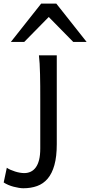

<svg xmlns="http://www.w3.org/2000/svg" viewBox="-113 -801 494 1051"><path d="M197.8 -12.2Q197.8 56.2 184.8 102.5Q171.9 148.9 147.9 177Q124 205.1 90.1 217.3Q56.2 229.5 14.6 229.5Q4.4 229.5 -9.5 227.3Q-23.4 225.1 -38.3 221.2Q-53.2 217.3 -67.6 211.2Q-82 205.1 -92.8 197.8L-75.7 117.2Q-67.9 123 -55.7 128.4Q-43.5 133.8 -30.3 137.9Q-17.1 142.1 -3.9 144.3Q9.3 146.5 19.5 146.5Q39.1 146.5 55.2 138.9Q71.3 131.3 83 115.2Q94.7 99.1 101.1 73.7Q107.4 48.3 107.4 12.2V-258.8Q107.4 -294.4 107.2 -329.1Q106.9 -363.8 106.2 -394.8Q105.5 -425.8 104 -452.4Q102.5 -479 100.1 -498H197.8ZM-53.7 -571.3 112.3 -781.2H195.3L361.3 -571.3H288.1L153.8 -708L19.5 -571.3Z"/></svg>

Font: Andika APac
Style: Regular
Weight: 400
Designer: Victor Gaultney, Annie Olsen, Julie Remington, Don Collingsworth, Eric Hays, Becca Hirsbrunner
Foundry: SIL International
Version: Version 5.000